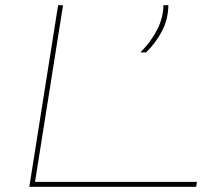

<svg xmlns="http://www.w3.org/2000/svg" viewBox="-20 -720 837 740"><path d="M93 0 204 -700H223L115 -19H739L736 0ZM521 -518Q562 -559 585.5 -605Q609 -651 610 -700H629Q628 -645 604 -599.5Q580 -554 543 -518Z"/></svg>

Font: Georama ExtraExtended Thin
Style: Italic
Weight: 100
Width: 8
Italic angle: -9°
Designer: Jean-Baptiste Levee
Foundry: Production Type
Version: Version 1.000